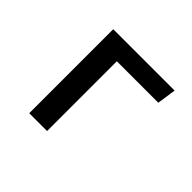

<svg xmlns="http://www.w3.org/2000/svg" viewBox="-130 -708 875 875"><g transform="rotate(45 307.5 -271.0)"><path d="M263.1 -449.7V0H148.2V-541.5H543.6L530.3 -449.7Z"/></g></svg>

Font: Fira Code Fixed Medium
Style: Regular
Weight: 500
Monospace: yes
Designer: Carrois Corporate, Edenspiekermann AG, Nikita Prokopov
Foundry: Carrois Corporate, Edenspiekermann AG, Nikita Prokopov
Version: Version 5.002